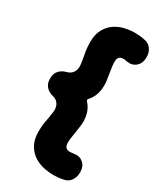

<svg xmlns="http://www.w3.org/2000/svg" viewBox="-220 -859 871 1037"><g transform="rotate(30 215.5 -340.0)"><path d="M25 -342Q25 -371 41.5 -389.5Q58 -408 86 -415Q110 -421 122.5 -441Q135 -461 130 -493Q126 -523 120 -553Q114 -583 114 -618Q114 -669 133 -701.5Q152 -734 180.5 -752Q209 -770 241 -776.5Q273 -783 298 -783Q313 -783 329 -781.5Q345 -780 358 -777Q387 -773 403 -751.5Q419 -730 419 -702V-697Q419 -662 396 -641.5Q373 -621 338 -627Q330 -629 325 -629.5Q320 -630 315 -630Q295 -630 286.5 -616.5Q278 -603 283 -565L295 -485Q301 -449 293 -412Q285 -375 259 -347Q256 -343 256 -340Q256 -337 259 -333Q285 -305 293 -268.5Q301 -232 295 -195L283 -115Q278 -77 286.5 -63.5Q295 -50 315 -50Q318 -50 323 -50.5Q328 -51 337 -52Q372 -59 395.5 -39Q419 -19 419 16V22Q419 50 403 71.5Q387 93 358 97Q345 100 329 101.5Q313 103 298 103Q273 103 241 96.5Q209 90 180.5 72Q152 54 133 21.5Q114 -11 114 -62Q114 -97 120 -127.5Q126 -158 130 -187Q135 -219 122.5 -239.5Q110 -260 86 -265Q58 -272 41.5 -290.5Q25 -309 25 -338Z"/></g></svg>

Font: Winky Sans ExtraBold
Style: Regular
Weight: 800
Designer: Simon Atzbach
Foundry: typofactur
Version: Version 1.205